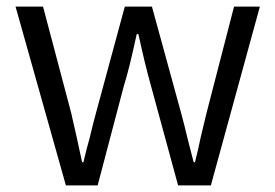

<svg xmlns="http://www.w3.org/2000/svg" viewBox="-20 -560 831 580"><path d="M27 -540H110L195 -219Q202 -188 212 -144L220 -107L228 -70H232L241 -107L251 -144Q262 -190 270 -219L357 -540H439L527 -219L537 -181L546 -144L565 -70H569L578 -107L586 -144Q597 -190 604 -219L687 -540H765L617 0H518L436 -301Q427 -333 416 -378L407 -417L398 -457H393Q370 -350 354 -300L275 0H179Z"/></svg>

Font: Noto Sans CJK KR DemiLight
Style: Regular
Weight: 350
Designer: Ryoko NISHIZUKA à€õÀ (kana & ideographs); Paul D. Hunt (Latin, Greek & Cyrillic); Wenlong ZHANG NG  (bopomofo); Sandoll 
Foundry: Adobe Systems Incorporated
Version: Version 1.004 April 21, 2017